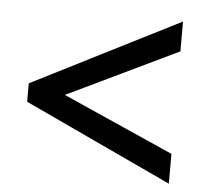

<svg xmlns="http://www.w3.org/2000/svg" viewBox="-42 -619 608 571"><g transform="rotate(5 262.0 -333.0)"><path d="M482 -91 41 -297V-352L482 -575V-486L151 -327L482 -180Z"/></g></svg>

Font: Noto Sans Telugu SemiCondensed Medium
Style: Regular
Weight: 500
Width: 4
Designer: Jelle Bosma - Monotype Design Team
Foundry: Monotype Imaging Inc.
Version: Version 2.005; ttfautohint (v1.8.4.7-5d5b)